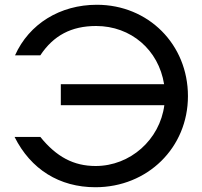

<svg xmlns="http://www.w3.org/2000/svg" viewBox="-20 -772 849 805"><path d="M41 -198C109 -62 229 13 380 13C599 13 768 -153 768 -369C768 -586 602 -752 386 -752C232 -752 102 -672 43 -540H149C204 -623 279 -663 383 -663C529 -663 645 -563 668 -419H235V-331H669C650 -186 526 -76 381 -76C289 -76 217 -114 149 -198Z"/></svg>

Font: Involve Medium
Style: Regular
Weight: 500
Designer: Stefan Peev
Foundry: Context Ltd.
Version: Version 1.001